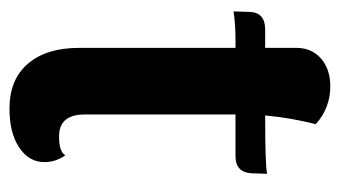

<svg xmlns="http://www.w3.org/2000/svg" viewBox="-172 -518 700 395"><g transform="rotate(90 177.5 -320.0)"><path d="M217 -516Q319 -516 337 -520L336 -488Q334 -455 301 -455H215V-426V-145Q215 -92 260 -92Q292 -92 299 -105Q313 -85 313 -62Q313 -30 283 -10Q253 10 203 10Q143 10 110.5 -28Q78 -66 78 -133V-455H63Q29 -455 3 -451L4 -484Q5 -516 40 -516H78V-580Q78 -612 100 -631Q122 -650 157 -650Q202 -650 235 -620Q222 -570 217 -516Z"/></g></svg>

Font: Arima Koshi Bold
Style: Regular
Weight: 700
Designer: Joana Correia and Natanael Gama
Foundry: NDISCOVER
Version: Version 1.019;PS 001.019;hotconv 1.0.88;makeotf.lib2.5.64775